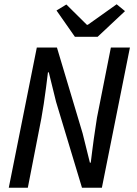

<svg xmlns="http://www.w3.org/2000/svg" viewBox="-20 -877 640 897"><path d="M21 0 152 -655H246L366 -254L400 -117H404Q407 -141 410.5 -169.5Q414 -198 418 -226.5Q422 -255 426 -280.5Q430 -306 433 -327L498 -655H587L456 0H363L242 -401L208 -539H204Q200 -505 195 -467Q190 -429 184.5 -392Q179 -355 173 -323L110 0ZM330 -705 244 -828 290 -856 386 -761H390L525 -857L564 -825L436 -705Z"/></svg>

Font: Source Code Pro ExtraLight Medium
Style: Italic
Weight: 500
Italic angle: -11°
Monospace: yes
Version: Version 1.016;hotconv 1.0.116;makeotfexe 2.5.65601